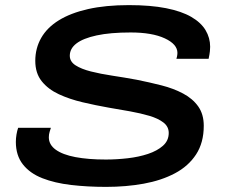

<svg xmlns="http://www.w3.org/2000/svg" viewBox="-20 -719 888 751"><path d="M395 12Q322 12 258 4.5Q194 -3 145.5 -22Q97 -41 69.5 -76Q42 -111 42 -164Q42 -178 44.5 -193Q47 -208 51 -219H179Q177 -213 174 -203Q171 -193 171 -182Q171 -153 198 -133.5Q225 -114 275 -104.5Q325 -95 394 -95Q436 -95 479.5 -100Q523 -105 559 -117Q595 -129 617.5 -149Q640 -169 640 -199Q640 -224 619 -240Q598 -256 564 -266Q530 -276 488.5 -283.5Q447 -291 405 -298Q354 -307 303 -319Q252 -331 210 -350.5Q168 -370 143 -401.5Q118 -433 118 -481Q118 -530 141 -570.5Q164 -611 210 -639.5Q256 -668 324.5 -683.5Q393 -699 484 -699Q569 -699 629.5 -687Q690 -675 728 -653Q766 -631 784 -601Q802 -571 802 -536Q802 -529 801 -518.5Q800 -508 796 -489H670Q673 -499 673.5 -505Q674 -511 674 -512Q674 -546 624.5 -569Q575 -592 491 -592Q411 -592 358 -580.5Q305 -569 279 -549Q253 -529 253 -501Q253 -478 275.5 -463.5Q298 -449 335.5 -439.5Q373 -430 419.5 -423Q466 -416 515 -407Q565 -397 612 -385Q659 -373 696.5 -353Q734 -333 755.5 -302.5Q777 -272 777 -227Q777 -161 747 -115Q717 -69 664 -41Q611 -13 542 -0.5Q473 12 395 12Z"/></svg>

Font: Archivo Expanded Medium
Style: Italic
Weight: 500
Width: 7
Italic angle: -10°
Designer: Hector Gatti
Foundry: Omnibus-Type
Version: Version 2.001